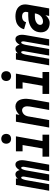

<svg xmlns="http://www.w3.org/2000/svg" viewBox="1083 -1909 812 3062"><g transform="rotate(-90 1489.0 -378.0)"><path d="M-22 0 71 -530H175L169 -497Q173 -503 178 -508Q205 -538 240 -538Q274 -538 292 -508Q303 -490 307 -470Q318 -490 334 -508Q361 -538 396 -538Q430 -538 447.5 -508Q465 -478 465.5 -444.5Q466 -411 460 -376L394 0H290L359 -394Q361 -405 361 -415Q361 -425 357 -435.5Q353 -446 343 -446Q331 -446 324 -432Q317 -418 313 -406Q309 -394 306 -382Q303 -370 301 -357L238 0H134L203 -394Q205 -405 205 -415Q205 -425 201 -435.5Q197 -446 187 -446Q175 -446 168 -432Q161 -418 157 -406Q153 -394 150 -382Q147 -370 145 -357L82 0Z M522 0V-106H652L707 -424H607V-530H846L771 -106H872V0ZM806 -607Q786 -607 766.5 -616Q747 -625 737.5 -644.5Q728 -664 728 -685Q728 -706 737.5 -725.5Q747 -745 766.5 -754.5Q786 -764 806 -764Q827 -764 846.5 -754.5Q866 -745 875.5 -725.5Q885 -706 885 -685Q885 -664 875.5 -644.5Q866 -625 846.5 -616Q827 -607 806 -607Z M986 0 1079 -530H1198L1188 -472L1189 -474Q1215 -504 1250 -521Q1285 -538 1322 -538Q1355 -538 1382 -522Q1409 -506 1422.5 -478Q1436 -450 1441 -418.5Q1446 -387 1444 -354Q1442 -321 1437 -289L1386 0H1266L1321 -307Q1324 -328 1324.5 -348.5Q1325 -369 1319 -388Q1313 -407 1297.5 -419.5Q1282 -432 1262 -432Q1237 -432 1214 -417Q1191 -402 1179 -379Q1169 -358 1164 -336L1163 -331V-329L1105 0Z M1522 0V-106H1652L1707 -424H1607V-530H1846L1771 -106H1872V0ZM1806 -607Q1786 -607 1766.5 -616Q1747 -625 1737.5 -644.5Q1728 -664 1728 -685Q1728 -706 1737.5 -725.5Q1747 -745 1766.5 -754.5Q1786 -764 1806 -764Q1827 -764 1846.5 -754.5Q1866 -745 1875.5 -725.5Q1885 -706 1885 -685Q1885 -664 1875.5 -644.5Q1866 -625 1846.5 -616Q1827 -607 1806 -607Z M1978 0 2071 -530H2175L2169 -497Q2173 -503 2178 -508Q2205 -538 2240 -538Q2274 -538 2292 -508Q2303 -490 2307 -470Q2318 -490 2334 -508Q2361 -538 2396 -538Q2430 -538 2447.5 -508Q2465 -478 2465.5 -444.5Q2466 -411 2460 -376L2394 0H2290L2359 -394Q2361 -405 2361 -415Q2361 -425 2357 -435.5Q2353 -446 2343 -446Q2331 -446 2324 -432Q2317 -418 2313 -406Q2309 -394 2306 -382Q2303 -370 2301 -357L2238 0H2134L2203 -394Q2205 -405 2205 -415Q2205 -425 2201 -435.5Q2197 -446 2187 -446Q2175 -446 2168 -432Q2161 -418 2157 -406Q2153 -394 2150 -382Q2147 -370 2145 -357L2082 0Z M2654 8Q2619 8 2586.5 -3.5Q2554 -15 2533.5 -40.5Q2513 -66 2507 -100.5Q2501 -135 2508 -170Q2513 -202 2530.5 -231.5Q2548 -261 2576.5 -281.5Q2605 -302 2637 -313.5Q2669 -325 2700.5 -329.5Q2732 -334 2765 -334H2825L2830 -361Q2834 -381 2825 -399.5Q2816 -418 2797.5 -425Q2779 -432 2758 -432Q2738 -432 2718.5 -426Q2699 -420 2684.5 -404Q2670 -388 2666 -368L2554 -400Q2563 -443 2596 -478Q2629 -513 2672 -525.5Q2715 -538 2758 -538Q2791 -538 2823 -531.5Q2855 -525 2882 -508.5Q2909 -492 2926.5 -466.5Q2944 -441 2948 -408Q2952 -375 2946 -342L2886 0H2766L2777 -60Q2771 -52 2765 -45Q2743 -20 2713.5 -6Q2684 8 2654 8ZM2679 -98Q2710 -98 2739.5 -115.5Q2769 -133 2785 -162Q2797 -185 2803 -208V-210L2806 -228H2765Q2737 -228 2709 -223Q2681 -218 2655 -199.5Q2629 -181 2624 -153Q2621 -138 2627.5 -123.5Q2634 -109 2648.5 -103.5Q2663 -98 2679 -98Z"/></g></svg>

Font: Iosevka SS08
Style: Bold Italic
Weight: 700
Italic angle: -10°
Monospace: yes
Designer: Belleve Invis
Foundry: Belleve Invis
Version: 2.1.0; ttfautohint (v1.8.2)